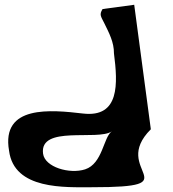

<svg xmlns="http://www.w3.org/2000/svg" viewBox="-20 -791 726 805"><path d="M336.9 -81C272.3 -60 167.8 -89.8 160.5 -147C145.1 -267.1 388.5 -199.5 448.6 -240C413.7 -216.4 410.6 -105 336.9 -81ZM542.7 -771 410 -753C395.3 -729 402.8 -723.1 417.6 -693C437.4 -652.8 458.3 -613.3 457.8 -567C473.9 -441.1 482.7 -297 328 -315C193.8 -330.6 -15.9 -352 18 -159C39 5.8 253.1 -6 367.5 -6C786.5 -6 438.5 -75.7 612.4 -249Z"/></svg>

Font: Rocketfuel
Style: Regular
Weight: 400
Designer: Mew Too
Foundry: Cannot Into Space Fonts.
Version: Version 0.27